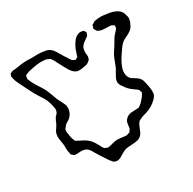

<svg xmlns="http://www.w3.org/2000/svg" viewBox="-166 -881 1101 1098"><g transform="rotate(-30 384.5 -331.5)"><path d="M746 -568Q737 -558 723.5 -550.5Q710 -543 706 -541Q703 -540 691.5 -534Q680 -528 672 -521Q655 -505 636 -475Q609 -437 597 -405Q589 -386 589 -366Q589 -340 606 -323Q609 -320 617 -316Q623 -312 636.5 -303.5Q650 -295 657 -284Q664 -273 668 -251Q678 -209 676 -189Q676 -181 675 -178Q672 -165 655 -148Q628 -121 587 -107Q582 -106 565.5 -101Q549 -96 537 -89Q531 -87 528 -84Q521 -77 516 -67Q511 -57 507 -46Q503 -36 498.5 -26Q494 -16 487 -9Q475 3 459 6.5Q443 10 418 11Q396 11 381 15Q368 19 354 27Q340 35 337 37Q330 42 323 45Q311 49 304 49Q294 49 283 43Q280 41 278.5 38.5Q277 36 276 35Q267 27 255 7L241 -15Q230 -30 219 -49Q204 -77 194 -87Q178 -102 154 -102H149Q143 -102 134 -101Q125 -100 120 -101Q118 -101 114.5 -100.5Q111 -100 109 -101Q106 -102 104 -104.5Q102 -107 100 -108Q99 -109 96.5 -110.5Q94 -112 93 -114Q91 -116 90 -120.5Q89 -125 89 -127Q85 -140 85 -156Q85 -172 85 -175Q85 -184 81 -204Q77 -228 77 -240Q77 -256 83 -269Q87 -278 95 -288Q103 -300 106 -306Q108 -311 113.5 -323.5Q119 -336 126 -346Q129 -349 133.5 -353.5Q138 -358 140 -361Q146 -376 146 -381L145 -389L141 -411Q135 -435 130 -446Q123 -463 111 -480.5Q99 -498 97 -502Q82 -525 61 -569L44 -603Q42 -607 33 -625.5Q24 -644 21 -662Q19 -668 19 -671Q19 -673 20.5 -676Q22 -679 23 -681Q23 -688 26 -689Q27 -690 28.5 -690Q30 -690 31 -691L44 -696Q48 -697 55.5 -697Q63 -697 68 -698L108 -704Q128 -706 138 -706L179 -705L211 -706Q236 -706 255 -702Q276 -700 289 -691Q305 -681 322 -650Q342 -616 353 -600Q362 -584 368 -579L378 -574Q379 -573 381 -572Q383 -571 386 -570L393 -574Q395 -575 398 -576.5Q401 -578 403 -580L405 -588L411 -606Q418 -632 436 -659Q454 -686 475 -692Q487 -695 488 -695Q492 -695 500 -693Q502 -692 504.5 -692Q507 -692 509 -691Q511 -688 513 -685Q515 -682 516 -680Q519 -677 519 -676Q519 -674 517 -670Q516 -667 515 -663.5Q514 -660 512 -657Q510 -654 506.5 -652Q503 -650 501 -648Q496 -644 483 -635Q470 -626 463 -615Q453 -599 455 -571Q457 -559 457 -552L451 -532Q447 -528 442 -526Q438 -520 434 -519Q426 -514 414 -512.5Q402 -511 399 -510Q379 -506 369 -508Q344 -510 324 -541Q308 -567 286 -610Q280 -625 271 -637Q266 -645 264 -646Q261 -648 259 -649Q257 -650 256 -650Q245 -656 243 -656L229 -658Q222 -659 208 -659Q184 -659 151 -652Q144 -650 130.5 -647.5Q117 -645 108 -640Q98 -637 96 -634Q94 -632 94 -623Q92 -617 92 -614Q92 -611 97 -601Q100 -590 115 -565L127 -546Q142 -524 154 -501Q158 -491 161.5 -482.5Q165 -474 168 -466Q176 -442 181 -430L193 -407Q205 -383 207 -378Q211 -369 211 -355Q211 -340 204.5 -325Q198 -310 187 -300Q180 -293 170 -288Q158 -281 152 -275Q149 -272 145 -266L137 -257Q137 -251 136 -249Q136 -247 135 -242.5Q134 -238 135 -236Q135 -235 138 -220Q138 -217 140 -205Q142 -193 147 -183Q150 -173 151 -172Q151 -172 160 -166Q163 -164 189 -151Q219 -138 241 -109Q246 -102 249 -96.5Q252 -91 255 -86Q263 -70 268 -62Q272 -54 276 -51Q277 -50 286 -47Q288 -46 291 -44.5Q294 -43 296 -43Q299 -43 302.5 -44Q306 -45 309 -45Q318 -46 329 -50Q353 -56 364 -56Q373 -56 386.5 -54Q400 -52 410 -51L424 -50L435 -54Q436 -54 440.5 -55.5Q445 -57 446 -58Q447 -59 448.5 -61.5Q450 -64 450 -65Q451 -66 453.5 -69.5Q456 -73 457 -76Q458 -81 458.5 -88Q459 -95 460 -99Q463 -116 465 -120Q470 -129 478.5 -136.5Q487 -144 497 -147Q506 -151 527 -151Q541 -151 548 -152Q558 -152 562 -153L572 -160Q581 -166 590 -176Q599 -186 602 -190Q611 -199 617 -212Q618 -213 619 -215Q620 -217 621 -220Q621 -220 618 -229Q615 -239 614 -240L605 -247L583 -263Q560 -279 541 -309Q529 -324 528 -339Q528 -349 532 -361L539 -375L549 -393Q559 -409 563 -418Q568 -429 576 -451Q584 -473 589 -483Q594 -493 618 -529L638 -563L649 -579Q653 -584 657.5 -588.5Q662 -593 666 -598Q668 -600 672 -604.5Q676 -609 677 -612Q678 -616 678 -624Q678 -625 678.5 -627Q679 -629 678 -630Q677 -631 674 -632Q671 -633 670 -634Q668 -635 665 -637Q662 -639 659 -639Q656 -640 648 -640Q641 -640 627 -640.5Q613 -641 602 -642.5Q591 -644 582 -649Q580 -651 577.5 -651.5Q575 -652 573 -654Q571 -657 568 -664Q563 -669 563 -673V-674Q563 -675 566 -684Q567 -686 567.5 -689.5Q568 -693 569 -694Q571 -697 579 -700Q581 -701 583 -703Q585 -705 589 -707L599 -709Q615 -712 632 -712Q648 -712 665 -709Q732 -702 754 -672Q762 -661 768 -635Q769 -633 769 -627Q769 -620 765 -604Q755 -578 746 -568Z"/></g></svg>

Font: Rubik-Burned
Style: Regular
Weight: 400
Designer: NaN (generative design), Hubert & Fischer (Rubik source font outlines)
Foundry: NaN, Hubert & Fischer
Version: Version 1.000